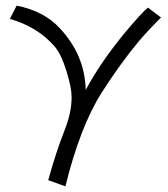

<svg xmlns="http://www.w3.org/2000/svg" viewBox="-20 -417 597 681"><path d="M505 -390 551 -355Q504 -308 471 -269Q407 -192 341 -89Q264 32 212 244L151 222Q178 124 209 45Q234 -17 234 -73Q234 -106 216 -164Q197 -226 173 -253Q113 -322 15 -350L39 -397Q136 -378 192 -317Q281 -222 284 -98Q339 -200 424 -302Q483 -373 505 -390Z"/></svg>

Font: GFS Neohellenic Rg
Style: Regular
Weight: 400
Designer: Takis Katsoulidis and George D. Matthiopoulos
Foundry: Takis Katsoulidis and George D. Matthiopoulos
Version: Version 1.0